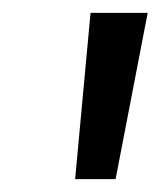

<svg xmlns="http://www.w3.org/2000/svg" viewBox="-20 -708 250 299"><path d="M121 -688H210L160 -429H97Z"/></svg>

Font: Fira Sans Book
Style: Italic
Weight: 350
Italic angle: -8°
Designer: bBox Type GmbH & Carrois Corporate GbR & Edenspiekermann AG
Foundry: bBox Type GmbH & Carrois Corporate GbR & Edenspiekermann AG
Version: Version 4.301